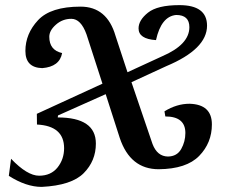

<svg xmlns="http://www.w3.org/2000/svg" viewBox="-20 -505 900 753"><path d="M143.6 228Q82.5 228 14.6 184.6L23.4 117.7Q86.9 184.1 133.3 184.1Q179.7 184.1 205.6 151.9Q231.4 119.6 231.4 76.2Q231.4 -11.2 125 -16.6L124.5 -58.6L381.8 -176.8L319.3 -370.1Q297.4 -431.2 259.8 -431.2Q225.1 -431.2 199.2 -408.2Q173.3 -385.3 173.3 -360.8Q173.3 -308.1 223.6 -296.9Q213.9 -243.2 145.5 -237.8Q79.6 -239.7 79.6 -305.2Q79.6 -372.6 129.2 -425.8Q178.7 -479 295.9 -479Q399.9 -479 433.1 -364.3L480 -221.7L615.7 -284.2Q722.7 -330.1 722.7 -398.4Q722.7 -446.3 670.9 -446.3Q612.3 -440.9 591.8 -347.7Q523.4 -352.1 523.4 -393.6Q523.4 -425.8 560.3 -455.3Q597.2 -484.9 683.6 -484.9Q792 -484.9 792 -404.3Q792 -312.5 632.3 -245.6L495.6 -182.6L578.1 59.6Q596.7 108.4 638.7 108.9Q674.3 108.4 690.7 79.3Q707 50.3 707 16.6Q707 -48.3 628.4 -48.3L625 -68.4Q673.3 -98.1 723.1 -98.1Q811 -95.7 811 -17.1Q811 55.2 761.2 106.4Q711.4 157.7 602.5 158.7Q490.7 158.7 449.7 36.1L394.5 -135.7L207.5 -52.2L206.5 -44.4Q356 -44.4 356 58.1Q356 126 308.3 174.1Q260.7 222.2 143.6 228Z"/></svg>

Font: Kelvinch
Style: Bold Italic
Weight: 700
Italic angle: -10°
Designer: Paul James Miller
Foundry: High-Logic / Made with FontCreator
Version: Version 3.30 September 23, 2016